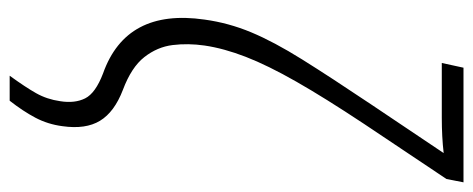

<svg xmlns="http://www.w3.org/2000/svg" viewBox="-318 -482 1002 407"><g transform="rotate(90 183.5 -279.0)"><path d="M141 202Q165 169 178 146Q191 123 195 95Q200 64 189 42Q178 20 136 4Q-2 -45 22 -211Q29 -262 49 -310Q69 -358 106.5 -418Q144 -478 203 -566L305 -718Q271 -714 230 -714H114L124 -760H367L360 -724L243 -549Q188 -466 153.5 -405.5Q119 -345 101 -298.5Q83 -252 77 -211Q72 -176 76 -143.5Q80 -111 101.5 -83.5Q123 -56 171 -38Q218 -20 236.5 10.5Q255 41 248 90Q244 121 230 147.5Q216 174 194 202Z"/></g></svg>

Font: Noto Sans ExtraCondensed Light
Style: Italic
Weight: 300
Width: 2
Italic angle: -12°
Designer: Monotype Design Team
Foundry: Monotype Imaging Inc.
Version: Version 2.013; ttfautohint (v1.8.4.7-5d5b)